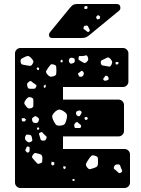

<svg xmlns="http://www.w3.org/2000/svg" viewBox="-20 -940 707 960"><path d="M82 0Q71 0 63 -8Q55 -16 55 -27V-673Q55 -684 63 -692Q71 -700 82 -700H595Q606 -700 614 -692Q622 -684 622 -673V-532Q622 -521 614 -513Q606 -505 595 -505H295V-442H573Q584 -442 592 -434Q600 -426 600 -415V-285Q600 -274 592 -266Q584 -258 573 -258H295V-195H603Q614 -195 622 -187Q630 -179 630 -168V-27Q630 -16 622 -8Q614 0 603 0ZM418 -657Q414 -665 408.5 -663Q403 -661 395 -660Q386 -659 380 -660Q374 -661 373 -652Q371 -643 375 -640Q379 -637 388 -632Q396 -628 400.5 -625.5Q405 -623 412 -629Q420 -636 421 -641.5Q422 -647 418 -657ZM135 -651Q128 -658 122.5 -659.5Q117 -661 108 -657Q96 -651 89 -647.5Q82 -644 83 -631Q85 -618 93 -617Q101 -616 114 -613Q125 -611 131.5 -611Q138 -611 143 -621Q149 -631 146 -636.5Q143 -642 135 -651ZM531 -647Q524 -654 518.5 -652.5Q513 -651 504 -646Q494 -641 488.5 -638.5Q483 -636 484 -625Q486 -614 492 -613Q498 -612 509 -610Q519 -608 525.5 -607Q532 -606 537 -616Q542 -626 540.5 -632Q539 -638 531 -647ZM354 -636Q354 -643 352.5 -646Q351 -649 345 -650Q338 -652 334.5 -651.5Q331 -651 327 -646Q321 -636 328 -626Q332 -621 335.5 -621.5Q339 -622 345 -624Q354 -627 354 -636ZM294 -637 288 -642 283 -637V-629L292 -628ZM574 -627 565 -631 557 -628 559 -618H569ZM249 -617Q237 -621 232.5 -616Q228 -611 221 -601Q214 -591 211 -585.5Q208 -580 215 -570Q223 -560 229.5 -557.5Q236 -555 248 -559Q260 -563 261 -569.5Q262 -576 262 -588Q262 -600 261 -607Q260 -614 249 -617ZM169 -604 163 -599 165 -592 174 -589 176 -599ZM393 -584Q389 -587 386 -585Q383 -583 379 -579Q375 -576 372 -574.5Q369 -573 371 -568Q373 -562 375 -559Q377 -556 384 -556Q394 -556 398 -567Q402 -577 393 -584ZM513 -561Q508 -563 506.5 -560Q505 -557 501 -553Q498 -549 496.5 -546.5Q495 -544 498 -540Q502 -535 511 -537Q516 -539 519.5 -540Q523 -541 523 -546Q524 -557 513 -561ZM147 -525Q140 -530 136.5 -533.5Q133 -537 126 -532Q118 -527 116 -522Q114 -517 117 -508Q119 -499 123.5 -497.5Q128 -496 137 -496Q147 -496 152 -496.5Q157 -497 161 -506Q164 -514 159 -517Q154 -520 147 -525ZM208 -517 199 -512 198 -506 204 -499 209 -507ZM136 -453Q125 -456 120 -452.5Q115 -449 108 -440Q102 -431 101.5 -425.5Q101 -420 108 -412Q114 -403 119.5 -399.5Q125 -396 136 -399Q146 -403 146.5 -409Q147 -415 147 -426Q147 -437 146.5 -443Q146 -449 136 -453ZM295 -386Q282 -393 274.5 -392Q267 -391 256 -382Q245 -371 242 -363.5Q239 -356 245 -342Q252 -326 258.5 -318Q265 -310 283 -312Q301 -314 305.5 -322.5Q310 -331 314 -349Q317 -364 312.5 -371Q308 -378 295 -386ZM386 -383Q380 -390 370 -386Q364 -384 362 -381.5Q360 -379 360 -373Q361 -362 372 -359Q377 -358 379 -360.5Q381 -363 384 -368Q387 -373 388 -376Q389 -379 386 -383ZM167 -354Q162 -358 158.5 -359Q155 -360 150 -356Q143 -352 141 -348.5Q139 -345 141 -337Q143 -330 147 -327.5Q151 -325 159 -325Q166 -325 169 -328Q172 -331 174 -338Q176 -344 174.5 -347Q173 -350 167 -354ZM420 -350 411 -356 402 -352 405 -341H415ZM101 -350 88 -348 90 -334 102 -332 111 -341ZM377 -321Q371 -325 368.5 -328.5Q366 -332 360 -328Q348 -320 352 -307Q353 -300 357.5 -300Q362 -300 369 -300Q376 -300 379.5 -300Q383 -300 385 -306Q387 -312 384.5 -314.5Q382 -317 377 -321ZM171 -304 166 -301 164 -293 173 -291 177 -298ZM203 -266Q196 -272 192.5 -277Q189 -282 181 -277Q173 -273 175.5 -267.5Q178 -262 180 -253Q182 -246 183.5 -242Q185 -238 192 -237Q201 -236 205 -238Q209 -240 212 -248Q215 -255 211.5 -258Q208 -261 203 -266ZM127 -266Q119 -267 114.5 -267Q110 -267 107 -259Q101 -246 111 -236Q118 -230 123 -228.5Q128 -227 136 -232Q143 -236 141.5 -241Q140 -246 139 -254Q137 -265 127 -266ZM128 -191Q128 -197 128 -201.5Q128 -206 121 -207Q115 -209 113.5 -205Q112 -201 109 -195Q105 -189 109 -184Q113 -180 115 -178Q117 -176 122 -178Q129 -181 128 -191ZM192 -148Q192 -158 189.5 -162.5Q187 -167 178 -170Q165 -174 158 -175Q151 -176 144 -165Q137 -155 142.5 -149.5Q148 -144 155 -135Q162 -127 166 -123Q170 -119 180 -123Q190 -126 191 -131.5Q192 -137 192 -148ZM456 -161Q442 -166 436 -160Q430 -154 422 -142Q414 -130 410.5 -122.5Q407 -115 415 -104Q424 -92 432 -94.5Q440 -97 453 -101Q464 -105 467 -110Q470 -115 470 -126Q470 -141 469.5 -149Q469 -157 456 -161ZM252 -128 238 -132 236 -118 244 -112 251 -117ZM584 -103Q582 -110 580 -114Q578 -118 571 -118Q562 -118 557.5 -116Q553 -114 550 -106Q547 -99 550.5 -95.5Q554 -92 561 -87Q568 -81 572.5 -76.5Q577 -72 585 -77Q593 -83 590 -88.5Q587 -94 584 -103ZM307 -108 297 -109 296 -99 304 -94 309 -101ZM351 -45H343L342 -38L349 -34L354 -39ZM241 -750Q225 -750 225 -766Q225 -774 230 -779L330 -901Q341 -914 348.5 -917Q356 -920 367 -920H563Q582 -920 582 -900Q582 -893 577 -888L430 -767Q422 -760 413 -755Q404 -750 388 -750ZM416 -910 404 -909 400 -898 410 -894 418 -899ZM481 -857 470 -865 460 -855 465 -843 478 -845ZM423 -802Q421 -807 419.5 -809.5Q418 -812 413 -812Q406 -812 402.5 -810.5Q399 -809 398 -802Q396 -797 399 -794.5Q402 -792 407 -789Q413 -785 416.5 -781.5Q420 -778 425 -782Q431 -787 428.5 -791Q426 -795 423 -802Z"/></svg>

Font: Rubik Moonrocks
Style: Regular
Weight: 400
Designer: Hubert and Fischer, NaN
Foundry: Hubert and Fischer, NaN
Version: Version 2.200